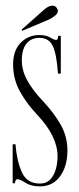

<svg xmlns="http://www.w3.org/2000/svg" viewBox="-20 -651 282 682"><path d="M121.5 11Q90 11 70.5 -1.8Q51 -14.5 41.5 -14.5Q34.5 -14.5 33 0H25V-138.5H35Q39.5 -80 57.5 -39.5Q75.5 1 122 1Q145 1 158.8 -13.8Q172.5 -28.5 178.5 -50.8Q184.5 -73 184.5 -95.5Q184.5 -166.5 112.5 -243Q75.5 -282 51 -325.8Q26.5 -369.5 26.5 -423Q26.5 -471 53.2 -498.8Q80 -526.5 120 -526.5Q143.5 -526.5 158.2 -517.8Q173 -509 180 -509Q185.5 -509 187 -523.5H196V-389.5H186Q181 -460 167.2 -488.2Q153.5 -516.5 120 -516.5Q90.5 -516.5 74 -496Q57.5 -475.5 57.5 -436Q57.5 -400.5 76.8 -365.5Q96 -330.5 131 -293.5Q174 -247.5 196.8 -206Q219.5 -164.5 219.5 -117Q219.5 -60.5 193.5 -24.8Q167.5 11 121.5 11ZM59 -541.5 57 -546 137.5 -617.5Q153.5 -631 166.5 -631Q177.5 -631 183 -620.5Q185.5 -616.5 185.5 -612.5Q185.5 -603 175 -595Q164.5 -587 153.5 -581.5Z"/></svg>

Font: Imbue 100pt ExtraLight
Style: Regular
Weight: 200
Designer: Tyler Finck
Foundry: Etcetera Type Company
Version: Version 1.102; ttfautohint (v1.8.3)